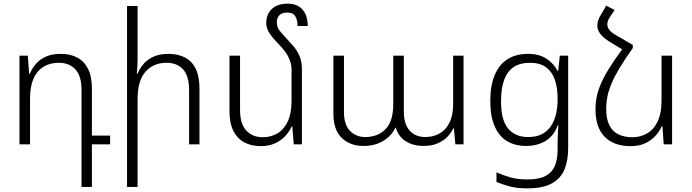

<svg xmlns="http://www.w3.org/2000/svg" viewBox="-20 -793 3801 1055"><path d="M428 234V-298Q428 -376 394 -412Q360 -448 304 -448Q230 -448 187.5 -399Q145 -350 145 -249V0H87V-487H133L140 -388H144Q156 -417 177.5 -442Q199 -467 232.5 -482Q266 -497 314 -497Q367 -497 405 -476.5Q443 -456 464 -414Q485 -372 485 -307V-48H585V0H485V234Z M736 -760V-471Q736 -449 735 -430Q734 -411 732 -388H736Q748 -418 769.5 -442.5Q791 -467 824.5 -482Q858 -497 905 -497Q959 -497 997.5 -476.5Q1036 -456 1056 -414Q1076 -372 1076 -307V0H1019V-298Q1019 -376 986 -412Q953 -448 895 -448Q823 -448 779.5 -399Q736 -350 736 -249V234H678V-760Z M1639 -413V0H1594L1586 -99H1583Q1571 -71 1548 -46Q1525 -21 1491.5 -5.5Q1458 10 1412 10Q1361 10 1322 -11Q1283 -32 1262 -74.5Q1241 -117 1241 -180V-487H1299V-189Q1299 -112 1333.5 -75.5Q1368 -39 1423 -39Q1469 -39 1505 -60.5Q1541 -82 1561.5 -126.5Q1582 -171 1582 -239V-410Q1582 -442 1567 -475Q1552 -508 1519 -542Q1491 -571 1474.5 -591.5Q1458 -612 1450.5 -630Q1443 -648 1443 -668Q1443 -698 1456.5 -722Q1470 -746 1496 -759.5Q1522 -773 1561 -773Q1596 -773 1620.5 -758.5Q1645 -744 1658 -716.5Q1671 -689 1671 -650H1615Q1615 -682 1603 -703Q1591 -724 1558 -724Q1529 -724 1515 -709Q1501 -694 1501 -672Q1501 -656 1505.5 -643.5Q1510 -631 1525 -614Q1540 -597 1569 -565Q1594 -540 1609.5 -516Q1625 -492 1632 -467Q1639 -442 1639 -413Z M1977 9Q1904 9 1858 -35Q1812 -79 1812 -169V-487H1870V-178Q1870 -107 1903.5 -73.5Q1937 -40 1987 -40Q2056 -40 2098.5 -83.5Q2141 -127 2141 -222V-487H2199V-178Q2199 -131 2214.5 -100Q2230 -69 2256.5 -54.5Q2283 -40 2316 -40Q2360 -40 2394.5 -59Q2429 -78 2449.5 -118.5Q2470 -159 2470 -222V-487H2527V0H2482L2474 -88H2471Q2460 -64 2439 -42Q2418 -20 2385.5 -5.5Q2353 9 2306 9Q2252 9 2211 -16Q2170 -41 2155 -91H2152Q2133 -48 2087 -19.5Q2041 9 1977 9Z M2877 242Q2821 242 2783.5 232Q2746 222 2708 207V154Q2744 170 2784 181.5Q2824 193 2878 193Q2943 193 2979 173Q3015 153 3029.5 116.5Q3044 80 3044 32V-5Q3044 -32 3045 -53.5Q3046 -75 3048 -104H3044Q3025 -48 2979 -19.5Q2933 9 2871 9Q2811 9 2767 -17Q2723 -43 2698.5 -98Q2674 -153 2674 -238Q2674 -323 2698.5 -381Q2723 -439 2769 -468Q2815 -497 2882 -497Q2942 -497 2982 -471Q3022 -445 3044 -403H3047L3056 -487H3102V21Q3102 89 3081.5 138.5Q3061 188 3012 215Q2963 242 2877 242ZM2881 -40Q2929 -40 2960 -57Q2991 -74 3009.5 -103.5Q3028 -133 3036 -170Q3044 -207 3044 -247V-253Q3044 -310 3029 -354Q3014 -398 2981 -423Q2948 -448 2891 -448Q2839 -448 2804 -425.5Q2769 -403 2751 -356Q2733 -309 2733 -237Q2733 -132 2772.5 -86Q2812 -40 2881 -40Z M3401 -525 3457 -546V-529Q3414 -468 3385.5 -421Q3357 -374 3341 -336Q3325 -298 3318 -264Q3311 -230 3311 -195Q3311 -140 3328 -105.5Q3345 -71 3377.5 -55Q3410 -39 3455 -39Q3501 -39 3537.5 -61Q3574 -83 3594.5 -127.5Q3615 -172 3615 -239V-487H3673V0H3627L3620 -99H3616Q3604 -71 3581 -46Q3558 -21 3524.5 -5.5Q3491 10 3446 10Q3353 10 3302.5 -41.5Q3252 -93 3252 -192Q3252 -225 3258 -257.5Q3264 -290 3280 -328.5Q3296 -367 3325.5 -415Q3355 -463 3401 -525ZM3457 -546 3401 -520 3326 -566Q3295 -585 3278.5 -607Q3262 -629 3262 -653Q3262 -667 3267 -682Q3272 -697 3282 -712L3311 -762L3357 -738L3332 -700Q3324 -689 3320.5 -678.5Q3317 -668 3317 -659Q3317 -643 3328.5 -628.5Q3340 -614 3361 -602Z"/></svg>

Font: Noto Sans Armenian Light
Style: Regular
Weight: 300
Designer: Monotype Design Team
Foundry: Monotype Imaging Inc.
Version: Version 2.007